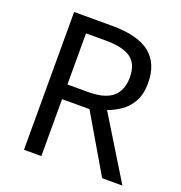

<svg xmlns="http://www.w3.org/2000/svg" viewBox="-129 -824 880 935"><g transform="rotate(20 311.0 -357.0)"><path d="M294 -714Q427 -714 490.5 -663.5Q554 -613 554 -511Q554 -454 533 -416Q512 -378 479.5 -355.5Q447 -333 411 -320L607 0H502L329 -295H187V0H97V-714ZM289 -636H187V-371H294Q381 -371 421 -405.5Q461 -440 461 -507Q461 -577 419 -606.5Q377 -636 289 -636Z"/></g></svg>

Font: Noto Sans Myanmar UI
Style: Regular
Weight: 400
Designer: Monotype Design Team
Foundry: Monotype Imaging Inc.
Version: Version 2.103; ttfautohint (v1.8.4.7-5d5b)